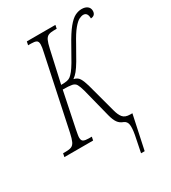

<svg xmlns="http://www.w3.org/2000/svg" viewBox="-242 -830 1027 1152"><g transform="rotate(-30 271.5 -254.0)"><path d="M388 210Q403 140 411 96Q419 52 415.5 28.5Q412 5 392 -4Q368 -12 354.5 -31Q341 -50 332 -85L281 -286Q272 -318 263.5 -333Q255 -348 235 -352Q215 -356 172 -356L121 -109Q118 -92 115.5 -79Q113 -66 113 -57Q113 -36 125 -30Q137 -24 161 -24H182L177 0H-22L-17 -24H4Q27 -24 41 -30Q55 -36 63.5 -54Q72 -72 80 -109L185 -605Q189 -622 191 -635Q193 -648 193 -657Q193 -678 181.5 -684Q170 -690 145 -690H125L130 -714H328L323 -690H303Q280 -690 266 -684Q252 -678 243.5 -660Q235 -642 227 -605L178 -385Q205 -385 219.5 -388Q234 -391 244 -399Q254 -407 267 -423Q279 -438 297 -468Q315 -498 348 -558Q386 -627 414 -661Q442 -695 465 -706.5Q488 -718 511 -718Q536 -718 550.5 -706.5Q565 -695 565 -675Q565 -660 557 -651Q549 -642 532 -641Q532 -683 502 -683Q490 -683 473.5 -675Q457 -667 433.5 -639Q410 -611 378 -552Q346 -494 326 -460.5Q306 -427 291 -408.5Q276 -390 259 -378Q285 -373 297 -353.5Q309 -334 319 -299L373 -98Q382 -62 397.5 -43Q413 -24 448 -24H463L413 210Z"/></g></svg>

Font: Noto Serif ExtraCondensed ExtraLight
Style: Italic
Weight: 200
Width: 2
Italic angle: -12°
Designer: Monotype Design Team
Foundry: Monotype Imaging Inc.
Version: Version 2.014; ttfautohint (v1.8.4.7-5d5b)